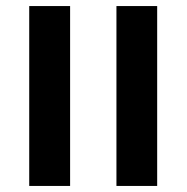

<svg xmlns="http://www.w3.org/2000/svg" viewBox="-20 -614 616 634"><path d="M76.5 -234V-594H211.5V-234ZM76.5 0V-288.5H211.5V0ZM364.5 -234V-594H499V-234ZM364.5 0V-288.5H499V0Z"/></svg>

Font: Anek Gujarati SemiExpanded SemiBold
Style: Regular
Weight: 600
Width: 6
Designer: Mrunmayee Ghaisas (Gujarati), Yesha Goshar (Latin)
Foundry: Ek Type
Version: Version 1.003